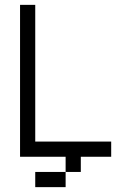

<svg xmlns="http://www.w3.org/2000/svg" viewBox="-20 -645 540 790"><path d="M125 -62.5H437.5V0H312.5V62.5H250V0H62.5V-625H125ZM125 62.5H250V125H125Z"/></svg>

Font: ChillBitmapSE 16px
Style: Regular
Weight: 400
Designer: Designed by Warren2060
Foundry: ChillType
Version: Version 1.000